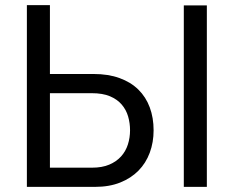

<svg xmlns="http://www.w3.org/2000/svg" viewBox="-20 -730 913 750"><path d="M85 0V-710H175V-441H345Q403 -441 447 -425Q491 -409 520.5 -380Q550 -351 565 -310.5Q580 -270 580 -221Q580 -174 565 -133.5Q550 -93 521 -63.5Q492 -34 449.5 -17Q407 0 351 0ZM175 -75H339Q379 -75 407 -87Q435 -99 453 -119Q471 -139 479.5 -165.5Q488 -192 488 -221Q488 -249 480.5 -275Q473 -301 455.5 -321.5Q438 -342 409.5 -354Q381 -366 338 -366H175ZM698 0V-709H788V0Z"/></svg>

Font: Rising Sun
Style: Regular
Weight: 400
Designer: Matt McInerney, Pablo Impallari, Rodrigo Fuenzalida (Raleway font), Stephen Hutchings (Greek), Cristiano Sobral (main ch
Foundry: The Rising Sun Project Authors
Version: Version 4.327; ttfautohint (v1.8.4.7-5d5b-dirty)